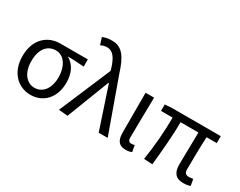

<svg xmlns="http://www.w3.org/2000/svg" viewBox="-95 -1296 2249 1796"><g transform="rotate(30 1029.5 -398.0)"><path d="M295 13C428 13 532 -85 532 -254C532 -357 492 -432 425 -470V-474C485 -473 535 -470 596 -465V-543H299C171 -543 51 -456 51 -265C51 -86 164 13 295 13ZM296 -63C209 -63 146 -141 146 -265C146 -402 211 -467 297 -467C391 -467 443 -370 443 -261C443 -139 382 -63 296 -63Z M695 9 873 -451H877L1027 0H1124L918 -574C869 -730 816 -809 708 -809C660 -809 631 -801 605 -790L629 -714C648 -724 668 -732 698 -732C760 -732 797 -679 828 -579L834 -556L598 0Z M1323 13C1354 13 1373 8 1389 0L1376 -69C1364 -65 1353 -63 1343 -63C1320 -63 1305 -75 1305 -106C1305 -237 1310 -396 1312 -543H1220V-113C1220 -32 1248 13 1323 13Z M1946 13C1978 13 2002 8 2021 1L2009 -68C1988 -65 1975 -63 1965 -63C1931 -63 1914 -78 1914 -116C1914 -169 1915 -344 1922 -468H2032V-543H1508L1430 -538V-468H1555C1555 -321 1541 -153 1517 0L1609 5C1624 -146 1641 -315 1641 -468H1834C1833 -348 1828 -179 1828 -122C1828 -34 1862 13 1946 13Z"/></g></svg>

Font: Source Han Sans TC
Style: Regular
Weight: 400
Designer: Ryoko NISHIZUKA 西塚涼子 (kana, bopomofo & ideographs); Paul D. Hunt (Latin, Greek & Cyrillic); Sandoll Communications 산돌커뮤니
Foundry: Adobe
Version: Version 2.002;hotconv 1.0.116;makeotfexe 2.5.65601